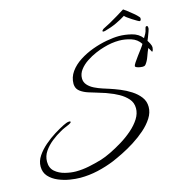

<svg xmlns="http://www.w3.org/2000/svg" viewBox="-121 -869 1048 1083"><g transform="rotate(-15 402.5 -327.5)"><path d="M216 100Q189 100 155 94.5Q121 89 89 75.5Q57 62 36 39Q15 16 15 -19Q15 -51 34.5 -80Q54 -109 83.5 -134.5Q113 -160 144.5 -179.5Q176 -199 200 -211Q208 -215 218 -219Q228 -223 237 -223Q239 -223 241.5 -222Q244 -221 244 -219Q244 -215 238.5 -212Q233 -209 230 -207Q217 -201 203.5 -195.5Q190 -190 177 -182Q151 -168 123 -146Q95 -124 76 -96.5Q57 -69 57 -36Q57 1 80.5 21.5Q104 42 138 50.5Q172 59 201 59Q239 59 278 51Q317 43 354 32Q380 24 414 7.5Q448 -9 484 -31Q520 -53 551 -80Q582 -107 601 -137Q620 -167 620 -198Q620 -231 599.5 -254Q579 -277 550 -293Q521 -309 495 -318Q479 -325 461 -330Q443 -335 426 -341Q409 -346 383.5 -354Q358 -362 338.5 -376Q319 -390 316 -412Q315 -415 315 -421Q315 -460 337.5 -491.5Q360 -523 396.5 -546.5Q433 -570 475.5 -585.5Q518 -601 559.5 -608.5Q601 -616 632 -616Q666 -616 705 -606.5Q744 -597 766 -568Q773 -579 779 -590.5Q785 -602 787 -614Q788 -619 790 -624.5Q792 -630 798 -630Q803 -630 804 -624.5Q805 -619 805 -616Q805 -612 800 -597Q795 -582 789 -567.5Q783 -553 781 -548Q786 -541 792.5 -528Q799 -515 799 -506Q799 -502 797 -493Q795 -484 790 -482Q790 -482 783.5 -494Q777 -506 775 -508Q766 -489 757 -463Q748 -437 734 -420Q730 -416 725.5 -415Q721 -414 716 -414Q712 -414 702 -415.5Q692 -417 683.5 -420.5Q675 -424 675 -429Q675 -434 684.5 -448.5Q694 -463 707.5 -481Q721 -499 733 -515Q745 -531 749 -539Q730 -569 695 -580Q660 -591 626 -591Q582 -591 535 -577Q513 -571 485 -559Q457 -547 430.5 -529.5Q404 -512 386.5 -489Q369 -466 369 -439Q369 -417 383.5 -400.5Q398 -384 420.5 -373Q443 -362 466 -354.5Q489 -347 505 -342Q530 -334 562 -321Q594 -308 623.5 -289Q653 -270 672 -245Q691 -220 691 -187Q691 -154 671 -122.5Q651 -91 619 -63Q587 -35 550 -11.5Q513 12 477.5 29.5Q442 47 416 58Q369 77 318.5 88.5Q268 100 216 100ZM556 -663Q550 -663 550 -667Q550 -671 559 -678Q578 -687 602.5 -700.5Q627 -714 650.5 -728.5Q674 -743 690 -753L694 -755Q699 -752 714 -740.5Q729 -729 746 -715Q763 -701 772 -690Q776 -686 776 -682Q776 -672 773 -669.5Q770 -667 767 -667Q765 -667 753.5 -673.5Q742 -680 728 -689Q714 -698 702.5 -706.5Q691 -715 689 -719Q666 -704 634 -689Q602 -674 564 -664Q561 -663 556 -663Z"/></g></svg>

Font: Bonheur Royale
Style: Regular
Weight: 400
Designer: Robert E. Leuschke
Foundry: Robert E. Leuschke
Version: Version 1.010; ttfautohint (v1.8.3)